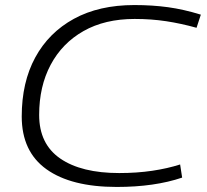

<svg xmlns="http://www.w3.org/2000/svg" viewBox="-20 -730 818 760"><path d="M442 10Q262 10 164 -60Q66 -130 66 -269Q66 -404 119.5 -502.5Q173 -601 272.5 -655.5Q372 -710 512 -710Q583 -710 645 -701.5Q707 -693 775 -672L758 -620Q697 -637 638 -646Q579 -655 513 -655Q395 -655 310.5 -607Q226 -559 180.5 -473.5Q135 -388 135 -275Q135 -160 218.5 -102.5Q302 -45 452 -45Q522 -45 582.5 -54Q643 -63 693 -79L701 -27Q592 10 442 10Z"/></svg>

Font: Georama Expanded Light
Style: Italic
Weight: 300
Width: 7
Italic angle: -9°
Designer: Jean-Baptiste Levee
Foundry: Production Type
Version: Version 1.000